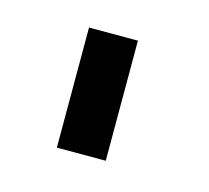

<svg xmlns="http://www.w3.org/2000/svg" viewBox="-44 -769 302 278"><g transform="rotate(15 107.0 -630.0)"><path d="M60 -540V-720H133.3V-540Z"/></g></svg>

Font: Hauora
Style: Regular
Weight: 400
Designer: Wayne Shih
Foundry: WCYS
Version: Version 1.001